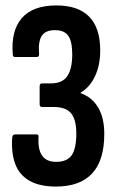

<svg xmlns="http://www.w3.org/2000/svg" viewBox="-20 -681 430 707"><path d="M186 6Q126 6 88.5 -15.5Q51 -37 36 -77.5Q21 -118 25 -175Q26 -182 29 -184Q32 -186 37 -186H115Q123 -186 122 -176Q119 -131 135 -108Q151 -85 187 -85Q227 -85 244 -109.5Q261 -134 261 -189Q261 -240 242 -263.5Q223 -287 178 -287H135Q126 -287 126 -297V-363Q126 -374 135 -374H168Q210 -374 228 -401Q246 -428 246 -481Q246 -528 231.5 -549Q217 -570 182 -570Q147 -570 133.5 -548.5Q120 -527 124 -482Q124 -471 116 -471H37Q32 -471 29.5 -473Q27 -475 27 -481Q20 -568 60.5 -614.5Q101 -661 188 -661Q268 -661 308.5 -619.5Q349 -578 349 -496Q349 -440 329.5 -399.5Q310 -359 277 -340V-338Q319 -323 341.5 -285Q364 -247 364 -188Q364 -90 319 -42Q274 6 186 6Z"/></svg>

Font: Sofia Sans Extra Condensed
Style: Bold
Weight: 700
Designer: Botio Nikoltchev, Ani Petrova
Foundry: lettersoup
Version: Version 4.101